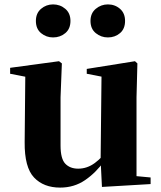

<svg xmlns="http://www.w3.org/2000/svg" viewBox="-20 -835 731 872"><path d="M253 17Q178 17 134.5 -29Q91 -75 92 -189L95 -505L129 -480L26 -500V-527L248 -557L261 -547L255 -393V-174Q255 -114 276.5 -91.5Q298 -69 335 -69Q376 -69 411 -95Q446 -121 472 -160L511 -103H453Q416 -51 366.5 -17Q317 17 253 17ZM443 14 437 -107V-110L441 -487L374 -500V-522L593 -557L604 -547L600 -393V-35L664 -29V1ZM221 -665Q190 -665 166.5 -684.5Q143 -704 143 -740Q143 -775 166.5 -795Q190 -815 221 -815Q253 -815 276.5 -795Q300 -775 300 -740Q300 -704 276.5 -684.5Q253 -665 221 -665ZM470 -665Q439 -665 415 -684.5Q391 -704 391 -740Q391 -775 415 -795Q439 -815 470 -815Q502 -815 525 -795Q548 -775 548 -740Q548 -704 525 -684.5Q502 -665 470 -665Z"/></svg>

Font: Noto Serif JP ExtraLight Black
Style: Regular
Weight: 900
Version: Version 2.003-H1;hotconv 1.1.1;makeotfexe 2.6.0